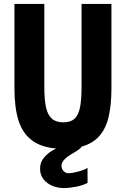

<svg xmlns="http://www.w3.org/2000/svg" viewBox="-20 -745 640 977"><path d="M184 114.5Q184 86.5 195.8 68.5Q207.5 50.5 224.5 36.5Q240 23 265.5 10.5Q187 4 140.2 -32.5Q93.5 -69 73.5 -134Q53.5 -199 53.5 -296.5V-725H205.5V-303.5Q205.5 -238.5 214 -199.5Q222.5 -160.5 243.5 -141.5Q264.5 -122.5 303 -122.5Q339.5 -122.5 359.5 -141.2Q379.5 -160 387.2 -198.8Q395 -237.5 395 -303.5V-725H547V-296.5Q547 -211.5 533.2 -152Q519.5 -92.5 486.5 -54Q453.5 -15.5 396.5 0.5Q393 7 381.8 15.2Q370.5 23.5 357.2 31.2Q344 39 335.5 44Q320 54 306.5 68Q293 82 293 98Q293 115 303.8 125.8Q314.5 136.5 330 136.5Q346.5 136.5 377.2 128.2Q408 120 425.5 109.5V185.5Q403 198 368 205Q333 212 304.5 212Q275.5 212 247.8 201Q220 190 202 168Q184 146 184 114.5Z"/></svg>

Font: JuliaMono ExtraBold
Style: Regular
Weight: 800
Monospace: yes
Designer: cormullion
Foundry: corm
Version: Version 0.055; ttfautohint (v1.8.4)